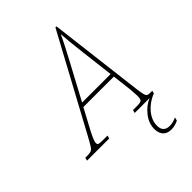

<svg xmlns="http://www.w3.org/2000/svg" viewBox="-329 -829 1176 1176"><g transform="rotate(-45 259.0 -241.5)"><path d="M525 -20 520 0H353L358 -20H393Q423 -20 431 -27.5Q439 -35 439 -63Q439 -67 435 -123L420 -248H156L81 -108Q54 -54 54 -39Q54 -26 62.5 -23Q71 -20 103 -20H137L132 0H-60L-55 -20H-40Q-17 -20 -6 -24Q5 -28 15 -43Q25 -58 47 -98L380 -714H389L464 -98Q469 -59 473 -44Q477 -29 484 -24.5Q491 -20 509 -20ZM417 -273 391 -489Q376 -616 374 -662Q349 -606 288 -493L170 -273ZM368 154Q368 105 402 62Q436 19 482 0H515Q461 23 427.5 64.5Q394 106 394 152Q394 181 408.5 194.5Q423 208 447 208Q463 208 475.5 205Q488 202 508 194L502 216Q470 231 441 231Q405 231 386.5 210.5Q368 190 368 154Z"/></g></svg>

Font: Noto Serif NarrowThin
Style: Italic
Weight: 250
Width: 4
Italic angle: -12°
Designer: Monotype Design Team
Foundry: Monotype Imaging Inc.
Version: Version 1.001